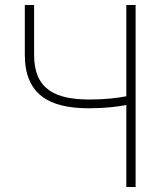

<svg xmlns="http://www.w3.org/2000/svg" viewBox="-20 -746 671 766"><path d="M484 0H521V-726H484V-362C449 -355 399 -349 338 -349C199 -349 116 -390 116 -528V-726H79V-528C79 -369 176 -314 334 -314C398 -314 447 -320 484 -327Z"/></svg>

Font: Noto Sans CJK HK Thin
Style: Regular
Weight: 100
Designer: Ryoko NISHIZUKA 西塚涼子 (kana, bopomofo & ideographs); Paul D. Hunt (Latin, Greek & Cyrillic); Sandoll Communications 산돌커뮤니
Foundry: Adobe
Version: Version 2.004;hotconv 1.0.118;makeotfexe 2.5.65603